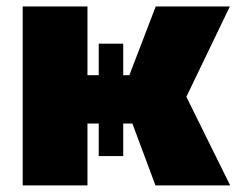

<svg xmlns="http://www.w3.org/2000/svg" viewBox="-20 -562 718 582"><path d="M48.8 0V-542.5H245.1V-334H372.1L452.1 -542.5H676.8L544.9 -268.6L677.7 0H451.2L381.3 -187.5H245.1V0ZM279.3 -429.7H353.5V-88.9H279.3Z"/></svg>

Font: Inter 16pt Black
Style: Regular
Weight: 900
Version: Version 4.001;git-66647c0bb